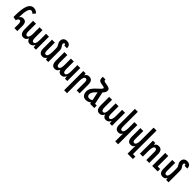

<svg xmlns="http://www.w3.org/2000/svg" viewBox="536 -2859 5192 5192"><g transform="rotate(45 3132.0 -262.5)"><path d="M274 0H386V-183C386 -307 348 -359 260 -359C209 -359 177 -336 155 -297H152C153 -530 190 -662 262 -662C283 -662 314 -652 344 -618L406 -694C369 -735 318 -762 262 -762C100 -762 43 -579 43 -243V-194L150 -176C162 -229 184 -257 218 -257C256 -257 274 -227 274 -158Z M624 10C686 10 723 -24 745 -76H754C767 -29 800 10 866 10C934 10 974 -30 993 -80H999L1011 0H1098V-498H987V-262C987 -155 965 -89 908 -89C872 -89 850 -126 850 -218V-498H739V-251C739 -145 714 -89 661 -89C625 -89 602 -127 602 -212V-498H491V-178C491 -50 537 10 624 10Z M1569 -429C1569 -484 1558 -516 1534 -548C1508 -583 1499 -601 1499 -625C1499 -651 1507 -667 1530 -667C1553 -667 1562 -653 1562 -621H1664C1664 -713 1619 -762 1524 -762C1452 -762 1387 -725 1387 -622C1387 -584 1399 -555 1426 -515C1448 -485 1457 -458 1457 -423V-268C1457 -153 1430 -92 1380 -92C1342 -92 1324 -121 1324 -191V-498H1213V-166C1213 -43 1263 10 1350 10C1405 10 1445 -16 1465 -62H1468L1480 0H1569Z M1822 10C1884 10 1921 -24 1943 -76H1952C1965 -29 1998 10 2064 10C2132 10 2172 -30 2191 -80H2197L2209 0H2296V-498H2185V-262C2185 -155 2163 -89 2106 -89C2070 -89 2048 -126 2048 -218V-498H1937V-251C1937 -145 1912 -89 1859 -89C1823 -89 1800 -127 1800 -212V-498H1689V-178C1689 -50 1735 10 1822 10Z M2412 237H2524V-231C2524 -345 2550 -406 2600 -406C2638 -406 2656 -377 2656 -307V0H2768V-332C2768 -455 2718 -508 2630 -508C2575 -508 2535 -483 2515 -437H2512L2500 -498H2412Z M3169 0H3329V-95H3263L3187 -454C3239 -510 3254 -545 3254 -586C3254 -646 3214 -672 3102 -687C3012 -699 2996 -711 2996 -760H2892C2892 -646 2912 -614 3021 -597C3114 -582 3127 -573 3127 -556C3127 -540 3114 -516 3024 -436C2905 -328 2856 -262 2856 -166C2856 -51 2922 10 3006 10C3077 10 3123 -13 3155 -44H3160L3170 -1ZM2968 -170C2968 -232 3003 -283 3093 -363L3145 -118C3108 -93 3073 -85 3047 -85C3001 -85 2968 -109 2968 -170Z M3533 10C3595 10 3632 -24 3654 -76H3663C3676 -29 3709 10 3775 10C3843 10 3883 -30 3902 -80H3908L3920 0H4007V-498H3896V-262C3896 -155 3874 -89 3817 -89C3781 -89 3759 -126 3759 -218V-498H3648V-251C3648 -145 3623 -89 3570 -89C3534 -89 3511 -127 3511 -212V-498H3400V-178C3400 -50 3446 10 3533 10Z M4478 237V-498H4366V-268C4366 -153 4339 -92 4289 -92C4251 -92 4233 -121 4233 -191V-760H4122V-166C4122 -43 4172 10 4251 10C4311 10 4346 -16 4366 -62H4369C4368 -38 4366 -12 4366 12V237Z M4950 142V-760H4838V-268C4838 -153 4811 -92 4761 -92C4723 -92 4705 -121 4705 -191V-498H4594V-166C4594 -43 4644 10 4723 10C4783 10 4818 -16 4838 -62H4841C4840 -38 4838 -12 4838 12V237H5043V142Z M5074 0H5186V-231C5186 -345 5212 -406 5262 -406C5300 -406 5318 -377 5318 -307V0H5430V-332C5430 -455 5380 -508 5292 -508C5237 -508 5197 -483 5177 -437H5174L5162 -498H5074ZM5544 0H5753V-95H5660V-498H5544Z M6169 -429C6169 -484 6158 -516 6134 -548C6108 -583 6099 -601 6099 -625C6099 -651 6107 -667 6130 -667C6153 -667 6162 -653 6162 -621H6264C6264 -713 6219 -762 6124 -762C6052 -762 5987 -725 5987 -622C5987 -584 5999 -555 6026 -515C6048 -485 6057 -458 6057 -423V-268C6057 -153 6030 -92 5980 -92C5942 -92 5924 -121 5924 -191V-498H5813V-166C5813 -43 5863 10 5950 10C6005 10 6045 -16 6065 -62H6068L6080 0H6169Z"/></g></svg>

Font: Noto Sans Armenian ExtraCondensed SemiBold
Style: Regular
Weight: 600
Width: 2
Designer: Monotype Design Team
Foundry: Monotype Imaging Inc.
Version: Version 2.008